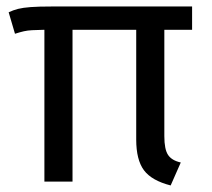

<svg xmlns="http://www.w3.org/2000/svg" viewBox="-20 -560 655 592"><path d="M572.3 -540V-468.2H486.7V-140Q486.7 -99.5 498.2 -82.3Q509.7 -65.1 537.4 -59L506.2 11.8Q447.7 -3.1 423.8 -35.1Q400 -67.2 400 -129.7V-468.2H203.6V0H116.9V-468.2Q92.8 -467.7 79 -466.9Q65.1 -466.2 53.6 -463.6Q42.1 -461 26.2 -455.9L6.7 -522.1Q20.5 -528.7 35.6 -532.6Q50.8 -536.4 74.9 -538.2Q99 -540 140 -540Z"/></svg>

Font: FiraCode Nerd Font
Style: Regular
Weight: 400
Designer: Carrois Corporate, Edenspiekermann AG, Nikita Prokopov
Foundry: Carrois Corporate, Edenspiekermann AG, Nikita Prokopov
Version: Version 6.002;Nerd Fonts 2.2.2